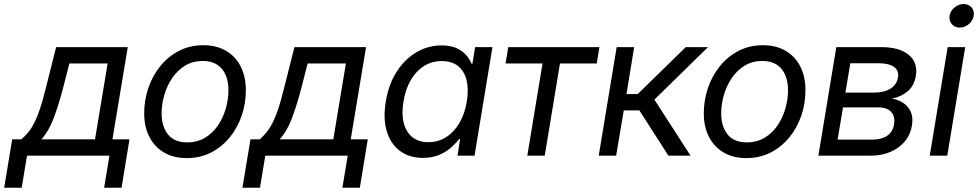

<svg xmlns="http://www.w3.org/2000/svg" viewBox="-75 -759 4767 936"><path d="M-54.7 156.2 -15.6 -79.6H29.3Q48.8 -96.7 64.5 -116.2Q80.1 -135.7 93.5 -162.8Q106.9 -189.9 119.9 -228.5Q132.8 -267.1 146.5 -322.3L198.7 -529.3H547.9L473.1 -79.6H556.2L517.6 156.2H432.6L458.5 0H56.6L30.8 156.2ZM126.5 -79.6H388.2L449.7 -449.7H263.2L230.5 -322.3Q208.5 -239.3 184.8 -178.2Q161.1 -117.2 126.5 -79.6Z M835.4 11.7Q771 11.7 724.6 -15.6Q678.2 -43 653.1 -92Q627.9 -141.1 627.9 -207Q627.9 -270 647.9 -329.3Q668 -388.7 705.8 -435.8Q743.7 -482.9 796.9 -510.7Q850.1 -538.6 916 -538.6Q980.5 -538.6 1027.1 -511.2Q1073.7 -483.9 1098.6 -434.3Q1123.5 -384.8 1123.5 -318.8Q1123.5 -254.9 1103.5 -195.8Q1083.5 -136.7 1045.4 -89.8Q1007.3 -43 954.1 -15.6Q900.9 11.7 835.4 11.7ZM837.4 -64.9Q886.7 -64.9 924.3 -87.4Q961.9 -109.9 987.3 -147.2Q1012.7 -184.6 1025.6 -229.5Q1038.6 -274.4 1038.6 -318.8Q1038.6 -361.8 1024.9 -393.8Q1011.2 -425.8 983.4 -443.8Q955.6 -461.9 913.6 -461.9Q865.2 -461.9 828.1 -439.5Q791 -417 765.4 -379.9Q739.7 -342.8 726.3 -297.4Q712.9 -252 712.9 -206.1Q712.9 -143.1 743.7 -104Q774.4 -64.9 837.4 -64.9Z M1106.9 156.2 1146 -79.6H1190.9Q1210.4 -96.7 1226.1 -116.2Q1241.7 -135.7 1255.1 -162.8Q1268.6 -189.9 1281.5 -228.5Q1294.4 -267.1 1308.1 -322.3L1360.4 -529.3H1709.5L1634.8 -79.6H1717.8L1679.2 156.2H1594.2L1620.1 0H1218.3L1192.4 156.2ZM1288.1 -79.6H1549.8L1611.3 -449.7H1424.8L1392.1 -322.3Q1370.1 -239.3 1346.4 -178.2Q1322.8 -117.2 1288.1 -79.6Z M1987.3 10.7Q1919.9 10.7 1874.3 -23.7Q1828.6 -58.1 1810.3 -119.9Q1792 -181.6 1805.7 -264.2Q1819.3 -347.2 1858.2 -408.4Q1897 -469.7 1954.1 -503.7Q2011.2 -537.6 2078.1 -537.6Q2120.6 -537.6 2149.7 -524.7Q2178.7 -511.7 2196.8 -491.2Q2214.8 -470.7 2224.1 -447.8H2228L2241.2 -529.3H2325.7L2238.3 0H2155.3L2168 -81.1H2163.1Q2144.5 -57.1 2119.6 -36.1Q2094.7 -15.1 2061.8 -2.2Q2028.8 10.7 1987.3 10.7ZM2013.2 -65.9Q2062 -65.9 2100.6 -90.8Q2139.2 -115.7 2165.3 -160.6Q2191.4 -205.6 2200.7 -264.6Q2210.4 -324.2 2199.5 -368.4Q2188.5 -412.6 2158 -437Q2127.4 -461.4 2078.6 -461.4Q2030.8 -461.4 1992.2 -437.3Q1953.6 -413.1 1927.7 -368.9Q1901.9 -324.7 1892.1 -264.6Q1881.8 -204.1 1893.3 -159.4Q1904.8 -114.7 1935.3 -90.3Q1965.8 -65.9 2013.2 -65.9Z M2495.6 0 2569.8 -449.7H2389.6L2402.8 -529.3H2847.2L2834 -449.7H2654.8L2580.6 0Z M2843.8 0 2931.2 -529.3H3016.6L2979 -300.3H3033.7L3268.1 -529.3H3376.5L3115.2 -273.4L3291.5 0H3183.6L3042 -220.7H2965.8L2928.7 0Z M3563.5 11.7Q3499 11.7 3452.6 -15.6Q3406.2 -43 3381.1 -92Q3356 -141.1 3356 -207Q3356 -270 3376 -329.3Q3396 -388.7 3433.8 -435.8Q3471.7 -482.9 3524.9 -510.7Q3578.1 -538.6 3644 -538.6Q3708.5 -538.6 3755.1 -511.2Q3801.8 -483.9 3826.7 -434.3Q3851.6 -384.8 3851.6 -318.8Q3851.6 -254.9 3831.5 -195.8Q3811.5 -136.7 3773.4 -89.8Q3735.4 -43 3682.1 -15.6Q3628.9 11.7 3563.5 11.7ZM3565.4 -64.9Q3614.7 -64.9 3652.3 -87.4Q3689.9 -109.9 3715.3 -147.2Q3740.7 -184.6 3753.7 -229.5Q3766.6 -274.4 3766.6 -318.8Q3766.6 -361.8 3752.9 -393.8Q3739.3 -425.8 3711.4 -443.8Q3683.6 -461.9 3641.6 -461.9Q3593.3 -461.9 3556.2 -439.5Q3519 -417 3493.4 -379.9Q3467.8 -342.8 3454.3 -297.4Q3440.9 -252 3440.9 -206.1Q3440.9 -143.1 3471.7 -104Q3502.4 -64.9 3565.4 -64.9Z M3914.6 0 4002 -529.3H4220.7Q4309.6 -529.3 4355.2 -491.5Q4400.9 -453.6 4389.6 -388.2Q4381.8 -341.3 4350.6 -314.5Q4319.3 -287.6 4272.9 -278.3Q4302.2 -273.9 4327.1 -258.1Q4352.1 -242.2 4364.7 -214.6Q4377.4 -187 4370.6 -146.5Q4363.8 -103 4336.4 -70.1Q4309.1 -37.1 4266.1 -18.6Q4223.1 0 4167.5 0ZM4008.3 -78.6H4180.2Q4222.7 -78.6 4250 -97.4Q4277.3 -116.2 4283.2 -150.9Q4290 -190.4 4270 -212.9Q4250 -235.4 4206.5 -235.4H4034.7ZM4046.4 -307.6H4186.5Q4235.4 -307.6 4266.1 -326.9Q4296.9 -346.2 4302.7 -381.8Q4308.1 -415 4283 -432.9Q4257.8 -450.7 4208 -450.7H4070.3Z M4457.5 0 4544.9 -529.3H4630.4L4543 0ZM4603.5 -624.5Q4579.6 -624.5 4565.2 -641.4Q4550.8 -658.2 4554.2 -682.1Q4558.1 -706.1 4578.4 -722.7Q4598.6 -739.3 4622.6 -739.3Q4647 -739.3 4661.4 -722.7Q4675.8 -706.1 4671.9 -682.1Q4668 -658.2 4647.9 -641.4Q4627.9 -624.5 4603.5 -624.5Z"/></svg>

Font: Inter 24pt
Style: Italic
Weight: 400
Italic angle: -9.3988°
Designer: Rasmus Andersson
Foundry: rsms
Version: Version 4.001;git-66647c0bb